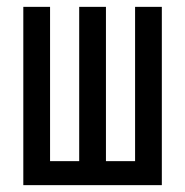

<svg xmlns="http://www.w3.org/2000/svg" viewBox="-20 -540 540 560"><path d="M48 0V-520H126V-70H211V-520H289V-70H374V-520H452V0Z"/></svg>

Font: Iosevka www.saffi
Style: Regular
Weight: 400
Monospace: yes
Designer: Belleve Invis
Foundry: Belleve Invis
Version: Version 22.0.2; ttfautohint (v1.8.3)